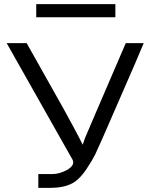

<svg xmlns="http://www.w3.org/2000/svg" viewBox="-20 -902 727 922"><path d="M154 -819V-882H534V-819ZM12 -695H108L284 -382L333 -292Q370 -223 377 -207Q379 -212 383 -224Q387 -236 389 -241L442 -365L584 -695H670Q660 -670 630 -600L474 -242Q449 -185 437 -160Q425 -135 396.5 -92Q368 -49 339 -29Q297 0 222 0H164V-66H230Q267 -66 303.5 -87Q340 -108 329 -134Q297 -191 12 -695Z"/></svg>

Font: Coval
Style: Light
Weight: 300
Foundry: Context Ltd
Version: Version 001.000